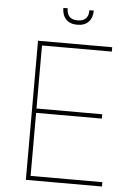

<svg xmlns="http://www.w3.org/2000/svg" viewBox="-60 -954 704 1000"><g transform="rotate(5 292.0 -454.5)"><path d="M113.6 0ZM511.4 0H113.6V-727.3H501.4V-704.5H136.4V-375H480.1V-352.3H136.4V-22.7H511.4ZM309.7 -828.1Q271.3 -828.1 250.7 -850Q230.1 -871.8 230.1 -909.1H252.8Q252.8 -850.9 309.7 -850.9Q366.5 -850.9 366.5 -909.1H389.2Q389.2 -871.8 368.6 -850Q348 -828.1 309.7 -828.1Z"/></g></svg>

Font: Linik Sans Thin
Style: Regular
Weight: 100
Designer: Fonts by Rasmus Andersson / Changes by Cristiano Sobral with parts from Marc Monis
Foundry: rsms
Version: Version 3.020; ttfautohint (v1.6)